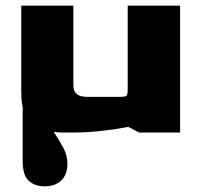

<svg xmlns="http://www.w3.org/2000/svg" viewBox="-20 -468 721 678"><path d="M207 0Q187 0 170 -2Q190 28 204 54.5Q218 81 218 110Q218 149 196 169.5Q174 190 138 190Q103 190 81.5 170.5Q60 151 60 99V-90Q57 -103 56 -118Q55 -133 55 -148V-448H239V-166Q239 -126 287 -126H401Q423 -126 427 -130Q431 -134 431 -156V-448H616V0H471L433 -20Q393 -12 341 -6Q289 0 236 0Z"/></svg>

Font: Goldman
Style: Bold
Weight: 700
Designer: Jaikishan Patel
Version: Version 1.000; ttfautohint (v1.8.3)